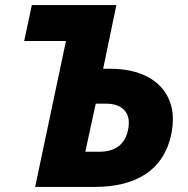

<svg xmlns="http://www.w3.org/2000/svg" viewBox="-20 -734 737 754"><path d="M118 0 239 -573H75L105 -714H437L385 -464H411Q500 -464 560 -432Q620 -400 644.5 -341.5Q669 -283 652 -204Q630 -103 553.5 -51.5Q477 0 352 0ZM315 -138H368Q466 -138 483 -225Q493 -273 469.5 -300Q446 -327 395 -327H356Z"/></svg>

Font: Noto Sans ExtraBold
Style: Italic
Weight: 800
Italic angle: -12°
Designer: Monotype Design Team
Foundry: Monotype Imaging Inc.
Version: Version 2.013; ttfautohint (v1.8.4.7-5d5b)